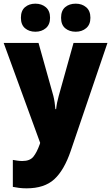

<svg xmlns="http://www.w3.org/2000/svg" viewBox="-20 -853 606 1047"><path d="M0 -619H190L271 -330Q275 -314 278 -294Q281 -274 282 -258H286Q288 -277 291.5 -294Q295 -311 300 -329L381 -619H566L366 -31Q330 75 276 124.5Q222 174 125 174Q102 174 83.5 171.5Q65 169 50 166V19Q61 21 74.5 23Q88 25 102 25Q143 25 162 1.5Q181 -22 197 -67L199 -74ZM94 -756Q94 -795 116.5 -814Q139 -833 173 -833Q207 -833 230 -813.5Q253 -794 253 -756Q253 -719 230 -699.5Q207 -680 173 -680Q139 -680 116.5 -699Q94 -718 94 -756ZM313 -756Q313 -795 335.5 -814Q358 -833 393 -833Q427 -833 450 -813.5Q473 -794 473 -756Q473 -719 450 -699.5Q427 -680 393 -680Q358 -680 335.5 -699Q313 -718 313 -756Z"/></svg>

Font: Noto Sans Malayalam UI SemiCondensed Black
Style: Regular
Weight: 900
Width: 4
Designer: Jelle Bosma - Monotype Design Team
Foundry: Monotype Imaging Inc.
Version: Version 2.104; ttfautohint (v1.8.4.7-5d5b)